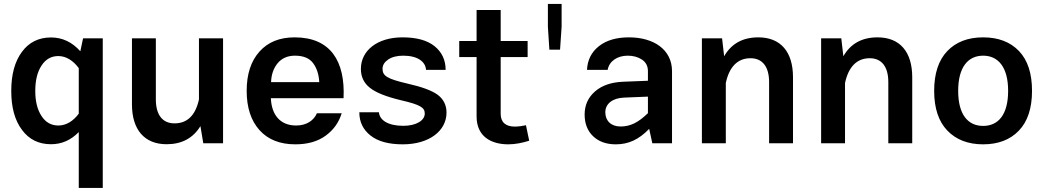

<svg xmlns="http://www.w3.org/2000/svg" viewBox="-20 -714 5204 957"><path d="M36.1 -260.7C36.1 -179.2 53.7 -114.3 89.4 -66.9C124.5 -19 172.9 4.9 234.4 4.9C287.1 4.9 333 -15.1 372.6 -55.7V222.7H492.2V-522.9H394L380.4 -458.5C339.4 -504.4 290.5 -527.3 234.4 -527.3C172.9 -527.3 124.5 -503.4 89.4 -455.6C53.7 -407.7 36.1 -342.8 36.1 -260.7ZM155.8 -260.7C155.8 -313 166 -355.5 187 -387.2C207.5 -418.9 235.4 -434.6 271 -434.6C309.6 -434.6 345.2 -411.6 372.6 -374.5V-147.5C345.7 -110.8 310.1 -88.4 271 -88.4C235.4 -88.4 207.5 -104 187 -135.7C166 -167.5 155.8 -209 155.8 -260.7Z M637.7 -193.8C637.7 -68.4 699.2 4.9 810.5 4.9C886.2 4.9 942.4 -25.4 979 -85.4L993.2 0H1091.8V-522.9H971.7V-218.3C954.1 -138.7 913.6 -99.1 849.6 -99.1C789.6 -99.1 756.8 -142.1 756.8 -218.3V-522.9H637.7Z M1692.4 -224.6C1701.2 -409.2 1627.4 -527.8 1448.7 -527.8C1374 -527.8 1315.9 -504.4 1273.4 -457C1231 -409.7 1209.5 -344.7 1209.5 -261.2C1209.5 -177.7 1231 -112.8 1273.4 -65.4C1315.9 -18.1 1375.5 5.4 1452.1 5.4C1513.2 5.4 1563.5 -8.8 1603 -37.6C1642.6 -66.4 1668.9 -103.5 1683.1 -149.4H1559.6C1544.4 -114.3 1508.8 -88.4 1456.1 -88.4C1375.5 -88.4 1333.5 -142.6 1330.1 -224.6ZM1331.1 -304.7C1332.5 -343.3 1343.8 -375 1364.7 -399.9C1385.7 -424.3 1414.1 -436.5 1450.2 -436.5C1491.7 -436.5 1522 -424.3 1540.5 -399.4C1559.1 -374.5 1569.3 -342.8 1571.3 -304.7Z M1986.3 -527.8C1860.4 -527.8 1778.8 -461.9 1778.8 -370.6C1778.8 -331.1 1793.9 -299.8 1823.7 -276.4C1853.5 -252.4 1905.3 -231.9 1978.5 -214.4C2075.7 -191.9 2097.2 -177.7 2097.2 -147.9C2097.2 -114.3 2056.2 -86.9 1990.2 -86.9C1913.6 -86.9 1872.1 -115.2 1868.7 -154.3H1771C1771 -106.4 1789.6 -67.9 1826.7 -38.6C1863.3 -9.3 1917 5.4 1987.8 5.4C2119.6 5.4 2205.6 -62 2205.6 -152.8C2205.6 -189.9 2190.9 -219.2 2162.1 -241.2C2132.8 -262.7 2082.5 -281.2 2010.7 -297.4C1910.6 -320.8 1886.7 -335.4 1886.7 -371.1C1886.7 -389.2 1896 -404.3 1915 -417.5C1934.1 -430.2 1959 -436.5 1990.2 -436.5C2062 -436.5 2101.1 -406.2 2103.5 -365.7H2201.2C2201.2 -414.1 2183.1 -453.6 2146.5 -483.4C2109.9 -513.2 2056.2 -527.8 1986.3 -527.8Z M2601.6 -89.8C2587.4 -86.4 2564 -83 2545.9 -83C2502.4 -83 2475.6 -103 2475.6 -146.5V-429.7H2609.9V-509.8H2475.6V-664.1H2355.5V-509.8H2269V-429.7H2355.5V-133.3C2355.5 -34.2 2427.2 5.4 2513.7 5.4C2549.3 5.4 2585.9 -2.4 2617.7 -12.7Z M2710.9 -580.6 2718.3 -466.3H2771.5L2779.3 -580.6V-694.3H2710.9Z M3329.6 -359.4C3329.6 -466.8 3238.3 -527.8 3115.2 -527.8C3052.2 -527.8 3002.4 -513.2 2965.3 -483.9C2927.7 -454.1 2908.2 -415 2905.8 -365.7H3008.8C3016.1 -408.2 3055.7 -436.5 3108.9 -436.5C3135.7 -436.5 3159.7 -430.2 3179.7 -417C3199.7 -403.8 3209.5 -384.3 3209.5 -359.4V-311.5L3085.9 -306.6C3026.9 -304.2 2980 -288.1 2945.8 -258.3C2911.1 -228 2894 -189.5 2894 -143.1C2894 -98.1 2908.2 -62 2936 -35.2C2963.9 -8.3 3002 5.4 3049.3 5.4C3111.8 5.4 3163.6 -17.6 3215.8 -71.8L3231.4 0H3329.6ZM2997.1 -154.3C2997.1 -195.3 3031.2 -225.1 3090.3 -227.5L3209.5 -232.4V-149.9C3161.1 -103 3121.6 -83.5 3073.2 -83.5C3025.9 -83.5 2997.1 -111.8 2997.1 -154.3Z M3597.7 -300.3C3614.7 -380.4 3656.2 -423.8 3720.7 -423.8C3780.8 -423.8 3813.5 -380.9 3813.5 -304.7V0H3932.6V-329.1C3932.6 -455.6 3871.1 -527.8 3759.8 -527.8C3682.1 -527.8 3625.5 -496.6 3589.4 -433.6L3579.1 -522.9H3478.5V0H3597.7Z M4191.9 -300.3C4209 -380.4 4250.5 -423.8 4314.9 -423.8C4375 -423.8 4407.7 -380.9 4407.7 -304.7V0H4526.9V-329.1C4526.9 -455.6 4465.3 -527.8 4354 -527.8C4276.4 -527.8 4219.7 -496.6 4183.6 -433.6L4173.3 -522.9H4072.8V0H4191.9Z M4880.4 -527.8C4804.7 -527.8 4745.1 -504.9 4701.7 -459.5C4658.2 -414.1 4636.2 -347.7 4636.2 -261.2C4636.2 -174.8 4658.2 -108.4 4702.1 -63C4745.6 -17.6 4805.2 5.4 4880.4 5.4C4955.6 5.4 5015.1 -17.6 5058.6 -63C5102.1 -108.4 5124 -174.8 5124 -261.2C5124 -347.7 5102.5 -414.1 5059.1 -459.5C5015.6 -504.9 4956.1 -527.8 4880.4 -527.8ZM4880.4 -436.5C4956.1 -436.5 5004.9 -378.4 5004.9 -261.2C5004.9 -144 4957 -86.4 4880.4 -86.4C4803.7 -86.4 4755.9 -144 4755.9 -261.2C4755.9 -378.4 4804.2 -436.5 4880.4 -436.5Z"/></svg>

Font: Estedad SemiBold
Style: Regular
Weight: 600
Designer: Amin Abedi
Version: Version 7.3